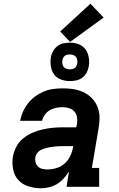

<svg xmlns="http://www.w3.org/2000/svg" viewBox="-20 -1002 640 1030"><path d="M200 8Q166 8 133.5 -2Q101 -12 79 -35.5Q57 -59 50.5 -93Q44 -127 49 -161Q54 -188 67.5 -214.5Q81 -241 104 -259.5Q127 -278 153.5 -289.5Q180 -301 208 -307.5Q236 -314 263 -316.5Q290 -319 318 -319H389L393 -338Q396 -356 393 -374Q390 -392 378.5 -404.5Q367 -417 350 -422Q333 -427 315 -427Q298 -427 280.5 -423.5Q263 -420 247.5 -411Q232 -402 221 -387Q210 -372 206 -354H88Q93 -380 103.5 -403.5Q114 -427 130.5 -448Q147 -469 169 -485Q191 -501 215 -511Q239 -521 264.5 -524.5Q290 -528 314 -528Q336 -528 358 -526Q380 -524 400 -518Q420 -512 438 -502Q456 -492 470.5 -478Q485 -464 495 -446Q505 -428 510 -407Q515 -386 514 -364.5Q513 -343 510 -321L473 -101H512V0H337L350 -82Q338 -63 322 -45Q306 -27 286 -15Q266 -3 244 2.5Q222 8 200 8ZM235 -93Q259 -93 283.5 -100.5Q308 -108 327 -125Q346 -142 357 -165.5Q368 -189 372 -213L373 -218H318Q307 -218 296.5 -217.5Q286 -217 275.5 -216Q265 -215 254.5 -213.5Q244 -212 234 -209.5Q224 -207 213.5 -203.5Q203 -200 193.5 -194Q184 -188 177.5 -178.5Q171 -169 170 -158Q167 -144 171 -130.5Q175 -117 184.5 -108Q194 -99 207.5 -96Q221 -93 235 -93ZM355 -567Q330 -567 307 -575.5Q284 -584 270.5 -602.5Q257 -621 253 -645.5Q249 -670 253 -695Q256 -712 265 -728Q274 -744 288.5 -755Q303 -766 320.5 -769.5Q338 -773 355 -773Q371 -773 387 -769.5Q403 -766 416 -758Q429 -750 438.5 -737.5Q448 -725 452.5 -709.5Q457 -694 458 -678Q459 -662 456 -645Q453 -628 444.5 -612Q436 -596 421 -585Q406 -574 388.5 -570.5Q371 -567 355 -567ZM355 -630Q361 -630 368 -631.5Q375 -633 380.5 -637Q386 -641 389.5 -647.5Q393 -654 394 -660Q396 -670 394.5 -679.5Q393 -689 387.5 -696.5Q382 -704 373 -707Q364 -710 355 -710Q348 -710 341 -708.5Q334 -707 328.5 -703Q323 -699 319.5 -692.5Q316 -686 315 -680Q313 -670 314.5 -660.5Q316 -651 321.5 -643.5Q327 -636 336 -633Q345 -630 355 -630ZM356 -777 303 -833 465 -982 536 -908Z"/></svg>

Font: Iosevka Etoile Oblique
Style: Bold
Weight: 700
Italic angle: -9°
Designer: Belleve Invis
Foundry: Belleve Invis
Version: Version 15.5.2; ttfautohint (v1.8.4)